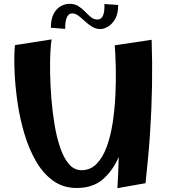

<svg xmlns="http://www.w3.org/2000/svg" viewBox="-20 -975 887 1004"><path d="M381 8Q310 8 257 -30.5Q204 -69 167 -134Q130 -199 106.5 -279Q83 -359 71 -443.5Q59 -528 56 -605Q53 -682 58 -739L250 -769Q246 -749 243.5 -703Q241 -657 242 -594Q243 -531 248.5 -461.5Q254 -392 265 -325Q276 -258 294.5 -203.5Q313 -149 340.5 -117Q368 -85 406 -85Q453 -85 485.5 -118.5Q518 -152 538.5 -208.5Q559 -265 569.5 -335Q580 -405 583.5 -478.5Q587 -552 585.5 -619.5Q584 -687 580 -738L773 -767Q777 -644 775 -526.5Q773 -409 765 -285Q757 -161 741 -17L594 9Q599 -78 601 -155Q571 -84 518.5 -38Q466 8 381 8ZM321 -824 246 -830Q246 -875 260.5 -902.5Q275 -930 297.5 -942.5Q320 -955 344 -955Q371 -955 390.5 -942.5Q410 -930 425.5 -913.5Q441 -897 456 -885Q471 -873 490 -873Q529 -873 526 -954L598 -949Q598 -903 582 -875.5Q566 -848 544 -835.5Q522 -823 506 -823Q482 -823 462 -835Q442 -847 424.5 -863.5Q407 -880 390.5 -892.5Q374 -905 357 -905Q339 -905 329.5 -884Q320 -863 321 -824Z"/></svg>

Font: Marhey SemiBold
Style: Regular
Weight: 600
Designer: Nur Syamsi & Bustanul Arifin
Foundry: Namelatype
Version: Version 1.000; ttfautohint (v1.8.4.7-5d5b)